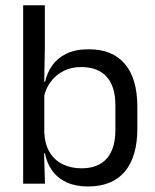

<svg xmlns="http://www.w3.org/2000/svg" viewBox="-20 -682 577 713"><path d="M306.5 10.5Q261.5 10.5 228.2 -4.5Q195 -19.5 174.5 -47.5Q154 -75.5 147 -112.5H120L144.5 -188.5Q147 -144.5 165.2 -115.2Q183.5 -86 214 -71.5Q244.5 -57 283 -57Q344 -57 376.2 -93Q408.5 -129 408.5 -200V-291.5Q408.5 -361 376 -397Q343.5 -433 281.5 -433Q244.5 -433 216 -418.5Q187.5 -404 168.8 -379Q150 -354 143 -322L124.5 -378.5H147.5Q155 -412 174.2 -439.2Q193.5 -466.5 227 -482.8Q260.5 -499 310 -499Q398 -499 444 -444.2Q490 -389.5 490 -285.5V-204.5Q490 -99.5 443.2 -44.5Q396.5 10.5 306.5 10.5ZM66 0V-662.5H146.5V-503.5L144 -363.5L144.5 -348V-144L143.5 -118L147 0Z"/></svg>

Font: Anek Gurmukhi
Style: Regular
Weight: 400
Designer: Sarang Kulkarni (Gurmukhi), Yesha Goshar (Latin)
Foundry: Ek Type
Version: Version 1.003